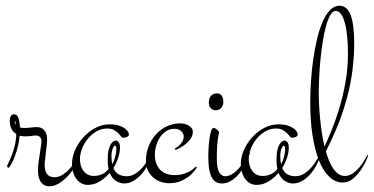

<svg xmlns="http://www.w3.org/2000/svg" viewBox="-20 -651 1309 672"><path d="M108.9 -206.1Q121.1 -206.1 128.4 -200.9Q135.7 -195.8 139.4 -188.7Q143.1 -181.6 144 -174.3Q145 -167 145 -162.1Q145 -156.2 143.6 -143.6Q142.1 -130.9 140.6 -117.2Q139.2 -103.5 137.7 -91.8Q136.2 -80.1 136.2 -76.2Q136.2 -66.4 137.7 -58.3Q139.2 -50.3 143.1 -43.9Q147 -37.6 153.8 -34.2Q160.6 -30.8 171.9 -30.8Q192.4 -30.8 214.8 -51.3Q237.3 -71.8 256.8 -107.9L259.8 -106Q254.4 -87.9 243.2 -69.1Q231.9 -50.3 217.3 -34.7Q202.6 -19 186 -9Q169.4 1 153.8 1Q140.6 1 132.6 -4.6Q124.5 -10.3 120.1 -18.8Q115.7 -27.3 114.3 -37.4Q112.8 -47.4 112.8 -56.2Q112.8 -66.9 114.7 -81.3Q116.7 -95.7 118.9 -110.1Q121.1 -124.5 123 -137.2Q125 -149.9 125 -157.2Q125 -163.6 122.8 -167.5Q120.6 -171.4 117.2 -173.6Q113.8 -175.8 110.4 -176.3Q106.9 -176.8 105 -176.8Q99.6 -176.8 91.1 -175.3Q82.5 -173.8 66.9 -173.8Q62.5 -173.8 58.1 -174.3Q53.7 -174.8 48.8 -175.8Q47.4 -156.7 42.7 -138.7Q38.1 -120.6 32.5 -105.5Q26.9 -90.3 21 -79.3Q15.1 -68.4 11.2 -64Q4.9 -64 4.9 -69.8Q5.4 -72.8 10 -81.8Q14.6 -90.8 20.3 -105Q25.9 -119.1 31 -138.7Q36.1 -158.2 37.1 -182.1Q14.2 -195.3 14.2 -229Q14.2 -238.3 17.8 -244.6Q21.5 -251 28.8 -251Q39.6 -251 44.2 -238.5Q48.8 -226.1 49.8 -205.1Q53.2 -204.1 56.4 -203.6Q59.6 -203.1 64 -203.1Q76.7 -203.1 87.6 -204.6Q98.6 -206.1 108.9 -206.1ZM34.2 -217.8Q34.2 -215.8 36.1 -213.9Q35.6 -216.3 35.4 -218.8Q35.2 -221.2 34.7 -222.7Q34.2 -224.6 34.2 -226.1Q32.7 -226.1 31.7 -224.6Q30.8 -223.1 34.2 -217.8Z M411.1 -168.9Q406.7 -168.9 403.1 -174.1Q399.4 -179.2 393.6 -185.1Q387.7 -190.9 378.7 -196Q369.6 -201.2 355 -201.2Q334.5 -201.2 316.9 -190.7Q299.3 -180.2 286.6 -164.3Q273.9 -148.4 266.8 -129.6Q259.8 -110.8 259.8 -94.2Q259.8 -68.4 272.9 -51.8Q286.1 -35.2 308.1 -35.2Q325.2 -35.2 338.1 -41.7Q351.1 -48.3 359.9 -59.1Q356.9 -72.3 356.9 -91.8Q356.9 -112.8 360.1 -126Q363.3 -139.2 367.9 -146.5Q372.6 -153.8 377.4 -156.5Q382.3 -159.2 385.7 -159.2Q389.6 -159.2 394.8 -153.8Q399.9 -148.4 399.9 -134.8Q399.9 -117.7 393.8 -98.9Q387.7 -80.1 377 -63Q382.8 -47.9 395 -41Q407.2 -34.2 422.9 -34.2Q436.5 -34.2 448.5 -40.3Q460.4 -46.4 470.9 -56.6Q481.4 -66.9 490.7 -80.3Q500 -93.8 507.8 -107.9L510.7 -106Q504.9 -87.4 495.1 -69.8Q485.4 -52.2 472.7 -38.6Q460 -24.9 445.1 -16.8Q430.2 -8.8 414.1 -8.8Q401.9 -8.8 387.5 -16.8Q373 -24.9 363.8 -45.9Q348.6 -27.8 329.1 -15.9Q309.6 -3.9 287.1 -3.9Q274.4 -3.9 264.2 -9.8Q253.9 -15.6 246.8 -25.4Q239.7 -35.2 235.8 -48.3Q231.9 -61.5 231.9 -76.2Q231.9 -101.1 242.9 -126Q253.9 -150.9 272.2 -170.9Q290.5 -190.9 314.2 -203.4Q337.9 -215.8 363.8 -215.8Q382.8 -215.8 395.8 -211.7Q408.7 -207.5 416.5 -201.9Q424.3 -196.3 427.7 -190.4Q431.2 -184.6 431.2 -181.2Q431.2 -174.3 424.1 -171.6Q417 -168.9 411.1 -168.9ZM370.1 -104Q370.1 -87.9 373 -76.2Q380.4 -89.8 383.8 -104.2Q387.2 -118.7 387.2 -128.9Q387.2 -141.1 382.8 -141.1Q378.4 -141.1 374.3 -130.4Q370.1 -119.6 370.1 -104Z M610.8 -219.2Q618.2 -219.2 626 -217.3Q633.8 -215.3 640.1 -211.7Q646.5 -208 650.6 -202.6Q654.8 -197.3 654.8 -189.9Q654.8 -174.3 645.3 -162.6Q635.7 -150.9 624.5 -142.6Q611.3 -133.3 594.7 -126L591.8 -130.9Q600.6 -135.7 607.4 -142.1Q613.3 -147.5 618.2 -155.5Q623 -163.6 623 -173.8Q623 -183.6 614.3 -191.9Q605.5 -200.2 589.8 -200.2Q574.2 -200.2 561.8 -192.1Q549.3 -184.1 540.5 -171.1Q531.7 -158.2 526.9 -141.8Q522 -125.5 522 -108.9Q522 -94.7 526.1 -81.8Q530.3 -68.8 538.6 -59.1Q546.9 -49.3 560.1 -43.7Q573.2 -38.1 591.8 -38.1Q609.9 -38.1 623.5 -42.7Q637.2 -47.4 646.5 -52.7Q657.2 -59.1 665 -67.9L668.9 -64.9Q659.2 -49.3 645.5 -37.1Q633.3 -26.9 615.2 -18.3Q597.2 -9.8 571.8 -9.8Q558.1 -9.8 543.7 -14.4Q529.3 -19 517.6 -28.6Q505.9 -38.1 498.3 -53Q490.7 -67.9 490.7 -87.9Q490.7 -113.8 499.8 -137.7Q508.8 -161.6 524.9 -179.7Q541 -197.8 563 -208.5Q585 -219.2 610.8 -219.2Z M727.1 -203.1Q731 -203.1 734.6 -200.9Q738.3 -198.7 741 -196.3Q743.7 -193.8 745.4 -191.2Q747.1 -188.5 747.1 -188Q747.1 -187.5 745.8 -182.9Q744.6 -178.2 742.9 -167.5Q741.2 -156.7 740 -139.4Q738.8 -122.1 738.8 -96.2Q738.8 -61.5 747.3 -47.9Q755.9 -34.2 768.1 -34.2Q780.3 -34.2 792.2 -41.5Q804.2 -48.8 814.9 -60.5Q825.7 -72.3 835.2 -87.2Q844.7 -102.1 852.1 -117.2L855 -115.2Q853 -110.4 849.1 -100.3Q845.2 -90.3 839.4 -78.6Q833.5 -66.9 825.4 -54.4Q817.4 -42 806.9 -32Q796.4 -22 783.9 -15.4Q771.5 -8.8 756.8 -8.8Q746.6 -8.8 738 -12.7Q729.5 -16.6 722.9 -27.1Q716.3 -37.6 712.6 -56.2Q709 -74.7 709 -104Q709 -119.1 710.2 -136.5Q711.4 -153.8 713.6 -168.7Q715.8 -183.6 719.2 -193.4Q722.7 -203.1 727.1 -203.1ZM738.8 -324.2Q751 -324.2 756.3 -315.7Q761.7 -307.1 761.7 -294.9Q761.7 -280.8 753.9 -272.9Q746.1 -265.1 734.9 -265.1Q726.6 -265.1 718.8 -271.5Q710.9 -277.8 710.9 -292Q710.9 -307.6 718.8 -315.9Q726.6 -324.2 738.8 -324.2Z M1002 -168.9Q997.6 -168.9 993.9 -174.1Q990.2 -179.2 984.4 -185.1Q978.5 -190.9 969.5 -196Q960.4 -201.2 945.8 -201.2Q925.3 -201.2 907.7 -190.7Q890.1 -180.2 877.4 -164.3Q864.7 -148.4 857.7 -129.6Q850.6 -110.8 850.6 -94.2Q850.6 -68.4 863.8 -51.8Q877 -35.2 898.9 -35.2Q916 -35.2 929 -41.7Q941.9 -48.3 950.7 -59.1Q947.8 -72.3 947.8 -91.8Q947.8 -112.8 950.9 -126Q954.1 -139.2 958.7 -146.5Q963.4 -153.8 968.3 -156.5Q973.1 -159.2 976.6 -159.2Q980.5 -159.2 985.6 -153.8Q990.7 -148.4 990.7 -134.8Q990.7 -117.7 984.6 -98.9Q978.5 -80.1 967.8 -63Q973.6 -47.9 985.8 -41Q998 -34.2 1013.7 -34.2Q1027.3 -34.2 1039.3 -40.3Q1051.3 -46.4 1061.8 -56.6Q1072.3 -66.9 1081.5 -80.3Q1090.8 -93.8 1098.6 -107.9L1101.6 -106Q1095.7 -87.4 1085.9 -69.8Q1076.2 -52.2 1063.5 -38.6Q1050.8 -24.9 1035.9 -16.8Q1021 -8.8 1004.9 -8.8Q992.7 -8.8 978.3 -16.8Q963.9 -24.9 954.6 -45.9Q939.5 -27.8 919.9 -15.9Q900.4 -3.9 877.9 -3.9Q865.2 -3.9 855 -9.8Q844.7 -15.6 837.6 -25.4Q830.6 -35.2 826.7 -48.3Q822.8 -61.5 822.8 -76.2Q822.8 -101.1 833.7 -126Q844.7 -150.9 863 -170.9Q881.3 -190.9 905 -203.4Q928.7 -215.8 954.6 -215.8Q973.6 -215.8 986.6 -211.7Q999.5 -207.5 1007.3 -201.9Q1015.1 -196.3 1018.6 -190.4Q1022 -184.6 1022 -181.2Q1022 -174.3 1014.9 -171.6Q1007.8 -168.9 1002 -168.9ZM960.9 -104Q960.9 -87.9 963.9 -76.2Q971.2 -89.8 974.6 -104.2Q978 -118.7 978 -128.9Q978 -141.1 973.6 -141.1Q969.2 -141.1 965.1 -130.4Q960.9 -119.6 960.9 -104Z M1268.6 -106Q1267.6 -102.5 1261 -87.6Q1254.4 -72.8 1242.9 -55.9Q1231.4 -39.1 1215.6 -25.6Q1199.7 -12.2 1179.7 -12.2Q1153.8 -12.2 1132.8 -32Q1111.8 -51.8 1096.9 -88.1Q1082 -124.5 1074 -176.3Q1065.9 -228 1065.9 -292Q1065.9 -327.1 1068.4 -366Q1070.8 -404.8 1076.2 -442.4Q1081.5 -480 1089.6 -514.2Q1097.7 -548.3 1108.9 -574.2Q1120.1 -600.1 1135 -615.5Q1149.9 -630.9 1168 -630.9Q1194.8 -630.9 1207.3 -598.1Q1219.7 -565.4 1219.7 -497.1Q1219.7 -457 1213.9 -407.5Q1208 -357.9 1193.8 -306.2Q1175.3 -240.7 1155 -194.6Q1134.8 -148.4 1120.6 -121.1Q1126 -102.1 1132.6 -86.4Q1139.2 -70.8 1147.5 -59.3Q1155.8 -47.9 1165.5 -41.5Q1175.3 -35.2 1187 -35.2Q1201.7 -35.2 1214.4 -43.9Q1227.1 -52.7 1237.1 -64.5Q1247.1 -76.2 1254.4 -88.4Q1261.7 -100.6 1265.6 -107.9ZM1095.7 -326.2Q1095.7 -305.7 1096.9 -282Q1098.1 -258.3 1100.6 -233.9Q1103 -209.5 1106.7 -185.1Q1110.4 -160.6 1115.7 -138.2Q1126 -159.7 1139.9 -193.4Q1153.8 -227.1 1166.7 -269.3Q1179.7 -311.5 1188.7 -360.8Q1197.8 -410.2 1197.8 -462.9Q1197.8 -496.1 1195.1 -523.7Q1192.4 -551.3 1187 -571Q1181.6 -590.8 1173.6 -601.8Q1165.5 -612.8 1154.8 -612.8Q1144.5 -612.8 1136.2 -598.4Q1127.9 -584 1121.3 -560.5Q1114.7 -537.1 1109.9 -506.8Q1105 -476.6 1101.8 -444.8Q1098.6 -413.1 1097.2 -382.1Q1095.7 -351.1 1095.7 -326.2Z"/></svg>

Font: Stalemate
Style: Regular
Weight: 400
Designer: Astigmatic (AOETI)
Foundry: Astigmatic (AOETI)
Version: Version 001.000